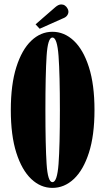

<svg xmlns="http://www.w3.org/2000/svg" viewBox="-20 -858 483 888"><path d="M222.5 11Q168 11 124.5 -30.2Q81 -71.5 55.5 -151.5Q30 -231.5 30 -349Q30 -467 55.5 -547.5Q81 -628 124.5 -669.5Q168 -711 222.5 -711Q277.5 -711 321.5 -669.5Q365.5 -628 391.2 -547.5Q417 -467 417 -349Q417 -231.5 391.2 -151.5Q365.5 -71.5 321.5 -30.2Q277.5 11 222.5 11ZM222.5 -15.5Q244.5 -15.5 250.8 -100.2Q257 -185 257 -349Q257 -513 250.8 -598.8Q244.5 -684.5 222.5 -684.5Q201 -684.5 195.5 -598.8Q190 -513 190 -349Q190 -185 195.5 -100.2Q201 -15.5 222.5 -15.5ZM163.5 -725 144.5 -745.5 236 -825Q250.5 -837.5 263.5 -837.5Q273 -837.5 280.5 -832.2Q288 -827 292 -819Q296.5 -812 296.5 -804Q296.5 -794.5 290.2 -786Q284 -777.5 270 -772.5Z"/></svg>

Font: Imbue 50pt Black
Style: Regular
Weight: 900
Designer: Tyler Finck
Foundry: Etcetera Type Company
Version: Version 1.102; ttfautohint (v1.8.3)